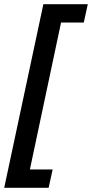

<svg xmlns="http://www.w3.org/2000/svg" viewBox="-33 -734 437 912"><path d="M-13 158 173 -714H384L365 -627H257L109 71H217L198 158Z"/></svg>

Font: Noto Sans UI Medium
Style: Italic
Weight: 500
Italic angle: -12°
Designer: Monotype Design Team
Foundry: Monotype Imaging Inc.
Version: Version 1.901